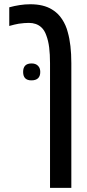

<svg xmlns="http://www.w3.org/2000/svg" viewBox="-20 -660 418 920"><path d="M219.7 240.2V-357.4Q219.7 -399.9 215.6 -432.6Q211.4 -465.3 202.1 -489.7Q193.4 -515.6 177.2 -529.8Q154.3 -550.3 118.2 -550.3Q105 -550.3 95.5 -549.3Q85.9 -548.3 69.8 -546.4Q50.3 -543 24.4 -535.6V-625Q36.6 -628.4 49.3 -631.1Q62 -633.8 74.7 -635.7Q99.1 -639.6 125.5 -639.6Q188.5 -639.6 229 -614.7Q258.3 -597.2 277.3 -568.1Q296.4 -539.1 304.7 -505.9Q321.8 -446.3 321.8 -357.4V240.2ZM130.4 -274.9Q90.8 -274.9 90.8 -315.4Q90.8 -356 131.3 -356Q150.9 -356 161.9 -345Q172.9 -334 172.9 -315.4Q172.9 -274.9 130.4 -274.9Z"/></svg>

Font: Open Sans Condensed SemiBold
Style: Regular
Weight: 600
Width: 3
Designer: Monotype Design Team
Foundry: Monotype Imaging Inc.
Version: Version 3.000; ttfautohint (v1.8.4)